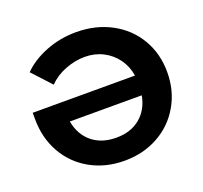

<svg xmlns="http://www.w3.org/2000/svg" viewBox="-125 -856 1067 1011"><g transform="rotate(-20 408.5 -350.0)"><path d="M778 -351Q778 -247 730 -164Q682 -81 598 -34.5Q514 12 409 12Q303 12 218.5 -35Q134 -82 86.5 -166Q39 -250 39 -357V-391H612Q604 -444 574 -485.5Q544 -527 498 -550.5Q452 -574 397 -574Q341 -574 286 -552.5Q231 -531 194 -492L97 -597Q148 -649 228 -680.5Q308 -712 398 -712Q507 -712 594 -665.5Q681 -619 729.5 -536.5Q778 -454 778 -351ZM610 -281H207Q221 -204 274 -160.5Q327 -117 409 -117Q491 -117 543.5 -161Q596 -205 610 -281Z"/></g></svg>

Font: APTA Sans Regular
Style: Bold Italic
Weight: 700
Version: Version 7.200